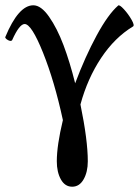

<svg xmlns="http://www.w3.org/2000/svg" viewBox="-20 -436 529 726"><path d="M194.8 173.8Q194.8 113.8 217.8 18.1Q186 -128.9 142.6 -237.1Q99.1 -345.2 73.2 -345.2Q53.2 -345.2 25.9 -284.2Q22.9 -280.3 16.8 -281.7Q10.7 -283.2 4.9 -287.8Q-1 -292.5 0 -295.9Q49.8 -416 106 -416Q135.3 -416 165.5 -372.8Q195.8 -329.6 220 -265.6Q244.1 -201.7 264.2 -121.1Q302.2 -222.2 345.5 -302Q388.7 -381.8 426.8 -415Q431.6 -419.4 448.5 -401.1Q465.3 -382.8 477.5 -361.3Q489.7 -339.8 482.9 -335.9Q414.1 -294.4 362.5 -217Q311 -139.6 284.2 -41Q312 94.2 312 173.8Q312 214.4 296.1 242.2Q280.3 270 252.9 270Q225.6 270 210.2 242.4Q194.8 214.8 194.8 173.8Z"/></svg>

Font: Junicode SmCond Medium
Style: Regular
Weight: 500
Width: 4
Designer: Peter S. Baker
Version: Version 2.206